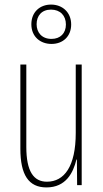

<svg xmlns="http://www.w3.org/2000/svg" viewBox="-20 -809 448 839"><path d="M205 -617C255 -617 291 -650 291 -702C291 -755 253 -789 203 -789C155 -789 117 -757 117 -703C117 -648 157 -617 205 -617ZM205 -639C162 -639 140 -668 140 -703C140 -740 162 -767 203 -767C243 -767 268 -741 268 -702C268 -664 244 -639 205 -639ZM337 -527H311V-228C311 -82 261 -15 185 -15C127 -15 95 -60 95 -167V-527H69V-159C69 -45 105 10 183 10C268 10 300 -54 314 -112H316L317 0H337Z"/></svg>

Font: Noto Sans Gurmukhi UI ExtraCondensed Thin
Style: Regular
Weight: 100
Width: 2
Designer: Jelle Bosma - Monotype Design Team
Foundry: Monotype Imaging Inc.
Version: Version 2.004